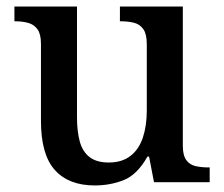

<svg xmlns="http://www.w3.org/2000/svg" viewBox="-20 -556 684 586"><path d="M269 10Q190 10 147.5 -37Q105 -84 105 -187V-422Q105 -452 94.5 -466.5Q84 -481 66.5 -486Q49 -491 27 -491H24V-536H215V-198Q215 -155 223.5 -124Q232 -93 253.5 -76.5Q275 -60 312 -60Q352 -60 378 -80Q404 -100 416 -136Q428 -172 428 -219V-421Q428 -452 417.5 -467Q407 -482 389 -486.5Q371 -491 349 -491H346V-536H538V-111Q538 -82 548.5 -67.5Q559 -53 577 -49Q595 -45 616 -45H620V0H450L435 -78H430Q399 -23 358 -6.5Q317 10 269 10Z"/></svg>

Font: Noto Serif Armenian Medium
Style: Regular
Weight: 500
Version: Version 2.007